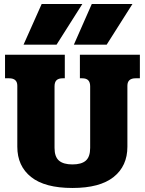

<svg xmlns="http://www.w3.org/2000/svg" viewBox="-20 -919 720 954"><path d="M187 -899H389L261 -697H97ZM436 -899H638L510 -697H347ZM66 -190V-493Q66 -530 25 -530H5V-647H302V-530H292Q271 -530 261 -520.5Q251 -511 251 -490V-184Q251 -140 273 -121Q295 -102 340 -102Q385 -102 406.5 -121Q428 -140 428 -184V-490Q428 -510 418.5 -520Q409 -530 388 -530H377V-647H675V-530H654Q613 -530 613 -493V-190Q613 -94 544.5 -39.5Q476 15 340 15Q203 15 134.5 -39.5Q66 -94 66 -190Z"/></svg>

Font: Pridi
Style: Bold
Weight: 700
Designer: Katatrad Team
Foundry: CadsonDemak
Version: Version 1.001